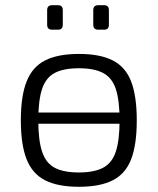

<svg xmlns="http://www.w3.org/2000/svg" viewBox="-20 -704 605 737"><path d="M85 -229V-272H475V-229ZM283 -497Q364 -497 413 -472Q462 -447 483.5 -391Q505 -335 505 -242Q505 -149 483.5 -93Q462 -37 413 -12Q364 13 283 13Q202 13 153 -12Q104 -37 82 -93Q60 -149 60 -242Q60 -335 82 -391Q104 -447 153 -472Q202 -497 283 -497ZM283 -442Q224 -442 190 -424Q156 -406 141.5 -362.5Q127 -319 127 -242Q127 -166 141.5 -122Q156 -78 190 -60Q224 -42 283 -42Q341 -42 375.5 -60Q410 -78 424.5 -122Q439 -166 439 -242Q439 -319 424.5 -362.5Q410 -406 375.5 -424Q341 -442 283 -442ZM380 -684Q398 -684 398 -665V-609Q398 -590 380 -590H357Q338 -590 338 -609V-665Q338 -684 357 -684ZM203 -684Q221 -684 221 -665V-609Q221 -590 203 -590H180Q161 -590 161 -609V-665Q161 -684 180 -684Z"/></svg>

Font: Exo 2 Light
Style: Regular
Weight: 300
Designer: Natanael Gama
Foundry: Natanael Gama
Version: Version 2.010